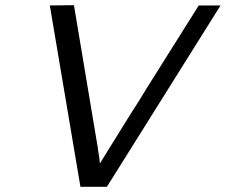

<svg xmlns="http://www.w3.org/2000/svg" viewBox="-20 -716 870 740"><path d="M172 -695Q188 -695 219 -695.5Q250 -696 265 -696L355 -158Q357 -152 357 -144Q364 -105 365 -86L450 -223Q495 -296 515 -326L543 -372L746 -695H830L392 4H290Z"/></svg>

Font: Coval
Style: Light Italic
Weight: 300
Foundry: Context Ltd
Version: Version 001.000